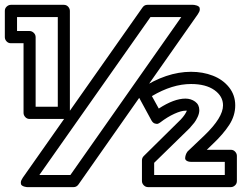

<svg xmlns="http://www.w3.org/2000/svg" viewBox="-56 -746 1010 791"><path d="M-36.1 -592.8V-701.2Q-36.1 -711.9 -28.3 -719Q-20.5 -726.1 -11.2 -726.1H207Q217.8 -726.1 224.9 -718.3Q231.9 -710.4 231.9 -701.2V-280.8Q231.9 -270 224.1 -262.9Q216.3 -255.9 207 -255.9H65.9Q55.2 -255.9 48.1 -263.7Q41 -271.5 41 -280.8V-567.9H-11.2Q-22 -567.9 -29.1 -575.7Q-36.1 -583.5 -36.1 -592.8ZM14.2 -618.2H65.9Q75.2 -618.2 83 -610.8Q90.8 -603.5 90.8 -592.8V-306.2H182.1V-675.8H14.2ZM38.1 -14.2 530.8 -714.8Q538.6 -726.1 550.8 -726.1H738.8Q740.7 -726.1 743.9 -725.8Q747.1 -725.6 753.7 -723.6Q760.3 -721.7 763.9 -718Q767.6 -714.4 767.1 -706.3Q766.6 -698.2 758.8 -687L267.1 14.2Q259.3 24.9 247.1 24.9H58.1Q56.2 24.9 53 24.7Q49.8 24.4 43.2 22.5Q36.6 20.5 33 16.8Q29.3 13.2 29.8 5.1Q30.3 -2.9 38.1 -14.2ZM106 -24.9H233.9L690.9 -675.8H564ZM515.1 -347.2Q510.7 -355.5 513.2 -365Q515.6 -374.5 522.9 -379.9Q629.4 -450.2 731 -450.2Q779.8 -450.2 820.8 -434.3Q861.8 -418.5 887.5 -386.5Q913.1 -354.5 913.1 -312Q913.1 -269.5 888.4 -231.4Q863.8 -193.4 819.8 -151.9L795.9 -128.9H895Q905.8 -128.9 912.8 -121.1Q919.9 -113.3 919.9 -104V0Q919.9 10.7 912.1 17.8Q904.3 24.9 895 24.9H554.2Q543.5 24.9 536.1 17.1Q528.8 9.3 528.8 0V-85Q528.8 -95.7 536.1 -103L689 -253.9Q706.5 -272.5 713.9 -290H708Q690.4 -290 662.1 -277.1Q633.8 -264.2 605 -242.2Q600.6 -238.8 595.5 -236.6Q590.3 -234.4 582 -237.1Q573.7 -239.7 567.9 -250ZM569.8 -350.1 598.1 -298.8Q661.1 -339.8 708 -339.8Q730.5 -339.8 747.8 -327.4Q765.1 -314.9 765.1 -292Q765.1 -278.8 758.3 -264.2Q751.5 -249.5 744.4 -240.5Q737.3 -231.4 725.1 -217.8L579.1 -75.2V-24.9H870.1V-79.1H733.9Q720.2 -79.1 713.4 -83.5Q706.5 -87.9 706.8 -94.2Q707 -100.6 709 -106.9Q710.9 -113.3 713.9 -117.7L716.8 -122.1L786.1 -188Q862.8 -261.7 862.8 -312Q862.8 -349.6 827.4 -374.8Q792 -399.9 731 -399.9Q653.8 -399.9 569.8 -350.1Z"/></svg>

Font: Trueno ExtraBold Outline
Style: Regular
Weight: 800
Width: 6
Designer: Julieta Ulanovsky
Foundry: Julieta Ulanovsky
Version: Version 3.001b | FøM Fix